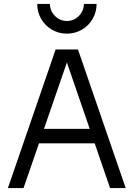

<svg xmlns="http://www.w3.org/2000/svg" viewBox="-20 -950 675 970"><path d="M261 -700H374L615 0H536L303 -678H333L99 0H20ZM161 -299H474V-226H161ZM168 -930H232Q233 -894 258 -869Q283 -844 318 -844Q353 -844 378 -869Q403 -894 404 -930H468Q468 -889 448 -854.5Q428 -820 393.5 -800Q359 -780 318 -780Q277 -780 242.5 -800Q208 -820 188 -854.5Q168 -889 168 -930Z"/></svg>

Font: Uncut Sans Variable
Style: Regular
Weight: 400
Designer: Kasper Nordkvist
Foundry: UNCUT.wtf
Version: Version 1.304;Glyphs 3.2 (3246)